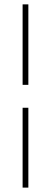

<svg xmlns="http://www.w3.org/2000/svg" viewBox="-20 -731 234 883"><path d="M110.4 -710.9V-340.8H84V-710.9ZM110.4 131.8H84V-235.4H110.4Z"/></svg>

Font: Mardoto Thin
Style: Regular
Weight: 250
Designer: Christian Robertson, Vahan Hovhannisyan
Foundry: Google
Version: Version 1.000